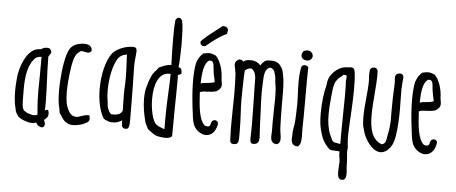

<svg xmlns="http://www.w3.org/2000/svg" viewBox="-55 -846 2752 1160"><g transform="rotate(5 1320.5 -266.0)"><path d="M220.7 -459.5C196.3 -464.8 180.7 -456.1 174.8 -450.2C174.8 -450.2 168 -449.2 162.1 -448.7C153.3 -447.3 143.6 -445.8 138.7 -443.8C78.1 -418.9 49.8 -323.2 43.5 -272.9L40.5 -235.4C39.1 -218.8 38.6 -200.7 38.6 -184.6C38.6 -145.5 42.5 -110.4 48.3 -87.4L51.3 -75.2C52.7 -69.3 51.8 -66.4 56.2 -56.6C57.1 -54.2 70.8 -32.2 73.7 -29.8C77.6 -25.9 97.2 -15.6 100.6 -14.2L110.8 -10.3C125.5 -5.4 138.7 -0.5 156.2 -0.5C164.6 -0.5 173.8 -2 183.6 -4.9C188 10.7 204.6 19.5 219.2 21C241.7 13.7 234.9 -5.9 230 -20V-19.5C229 -21.5 228.5 -24.4 228 -25.9L231.9 -28.8C243.7 -38.1 258.8 -51.3 249 -83.5C244.1 -91.8 236.3 -87.9 228 -82C228.5 -96.2 229 -111.8 229 -126.5C229 -174.3 226.6 -222.2 224.6 -269.5C222.7 -312.5 220.7 -355 220.7 -397C218.3 -407.7 222.7 -413.6 227.1 -418.9C231.9 -424.3 235.4 -429.7 235.4 -437C235.4 -443.4 232.4 -449.7 225.6 -457ZM179.2 -141.6C179.7 -126 181.2 -109.4 182.1 -95.7C183.6 -80.1 185.5 -64.9 185.1 -52.7C175.3 -49.3 167.5 -47.9 159.7 -47.9L131.3 -55.2C126 -57.6 118.7 -60.5 118.2 -60.5C118.2 -60.5 117.2 -63 115.7 -63.5C105.5 -67.4 98.1 -73.7 94.2 -87.9C89.4 -100.6 89.4 -154.8 89.4 -199.2C89.4 -221.2 89.8 -242.7 91.8 -258.8C93.8 -277.3 96.2 -296.9 100.1 -311L107.9 -336.9L108.4 -338.4L122.6 -367.7C127.4 -375.5 140.1 -389.6 144 -394C149.9 -397.9 168.5 -404.8 174.3 -402.8L179.2 -403.8H179.7C180.2 -386.2 179.7 -376.5 179.7 -358.9C179.7 -334.5 179.7 -310.1 179.2 -285.6C178.7 -256.8 178.2 -227.5 178.2 -198.2C178.2 -179.7 178.7 -160.6 179.2 -142.1Z M478 -468.8C478 -494.6 456.1 -504.9 429.2 -504.9C402.3 -504.9 370.6 -495.1 356.4 -480C325.7 -455.6 310.5 -362.3 304.7 -269.5C304.7 -267.1 304.2 -265.1 304.2 -263.7C303.7 -257.8 303.2 -248.5 303.2 -242.2C302.7 -231.4 302.7 -220.7 302.7 -210C302.7 -167.5 306.2 -128.9 313.5 -104C314.9 -98.6 315.4 -94.7 315.9 -90.8C316.4 -83.5 316.9 -78.1 321.8 -70.3V-70.8L328.1 -61.5V-62L337.4 -47.4C346.7 -32.7 357.9 -21.5 380.4 -12.7C386.2 -10.3 394 -9.3 402.8 -9.3C428.2 -9.3 462.9 -19 466.8 -22L476.6 -26.9H476.1C494.1 -34.7 509.8 -43 498 -77.6C473.6 -76.7 461.4 -72.3 450.7 -68.4C439 -64 427.7 -59.6 413.1 -61C382.8 -64.5 370.1 -94.7 358.9 -124V-123C352.5 -147 350.1 -178.2 350.1 -209C350.1 -249 354.5 -291 357.9 -320.3C365.7 -377 372.6 -436 406.2 -453.1C410.2 -458 414.6 -460 418.9 -460C421.4 -460 429.7 -458 436 -456.5V-457C443.4 -455.1 450.2 -453.6 455.6 -453.6C463.4 -453.6 469.7 -456.1 475.6 -462.4Z M725.6 -511.7C676.8 -513.2 620.1 -484.9 602.1 -461.4C565.4 -413.1 546.4 -326.2 546.4 -242.7C546.4 -173.8 559.6 -107.4 586.4 -64.9C591.8 -60.5 598.1 -57.1 602.5 -55.7L605.5 -54.7C617.2 -48.8 629.9 -46.4 642.1 -46.4C662.6 -46.4 682.1 -53.2 698.2 -64C698.7 -60.5 698.7 -56.6 698.7 -52.7C699.2 -32.2 699.2 -12.7 726.1 -15.1C735.4 -16.1 746.1 -18.1 746.1 -65.4V-104.5C746.1 -192.9 743.7 -318.8 742.2 -386.2C741.2 -418.5 744.6 -442.4 746.6 -460.9C747.6 -470.7 748.5 -478 748.5 -485.8C748.5 -502.9 743.7 -512.2 725.6 -511.7ZM653.8 -448.2C662.1 -454.6 678.7 -461.4 692.9 -461.9C692.9 -440.9 694.3 -426.8 695.3 -403.3C696.3 -376.5 697.8 -348.6 697.8 -318.4C697.8 -298.8 697.3 -279.3 695.8 -257.8C695.3 -247.6 694.8 -234.9 694.8 -221.7C694.8 -205.1 695.3 -186.5 695.8 -169.4C696.3 -152.3 696.8 -136.7 696.8 -122.6C688.5 -103 670.9 -94.7 643.6 -94.7C638.7 -94.7 634.8 -94.2 628.4 -94.7C616.7 -105 609.4 -120.1 603 -143.1L603.5 -142.1C603 -144.5 601.6 -166.5 601.6 -167C597.2 -189 595.2 -212.9 595.2 -237.8C595.2 -325.7 619.1 -422.4 653.8 -448.2Z M965.8 -693.4C963.4 -675.3 961.9 -636.7 961.9 -586.4C961.9 -539.6 962.9 -482.4 965.3 -422.4C940.9 -422.9 921.9 -414.6 906.7 -407.7L892.1 -401.9C888.2 -396.5 881.3 -388.2 877 -382.8C865.7 -370.6 855.5 -358.9 850.6 -345.7L851.1 -346.2C849.1 -340.8 845.7 -333.5 843.3 -328.1C839.4 -318.4 835.4 -309.1 835 -305.7L835.4 -306.2C833 -296.4 830.6 -288.6 828.6 -282.2V-282.7C823.2 -264.6 820.8 -255.4 819.3 -230.5C818.8 -222.2 818.4 -213.9 818.4 -206.5C818.4 -156.7 828.1 -109.4 835.4 -81.1L835 -81.5C838.9 -63.5 839.4 -61.5 846.7 -48.3L851.1 -39.6C853.5 -33.2 856 -27.8 860.4 -22.9L864.3 -20C877.4 -9.8 902.3 8.3 911.6 10.7C924.8 15.1 949.7 18.6 969.2 18.6C985.8 18.6 1001 14.6 1007.3 3.9C1007.3 -60.1 1007.8 -119.1 1008.8 -175.8C1009.8 -232.4 1010.7 -289.6 1010.7 -354C1007.3 -365.7 1011.2 -366.7 1015.6 -368.2C1021 -370.1 1025.9 -372.6 1030.3 -374.5C1031.2 -408.7 1021 -411.1 1009.8 -413.1C1013.7 -443.8 1015.1 -508.8 1016.1 -549.3C1016.1 -557.6 1016.1 -566.4 1015.6 -574.2C1015.6 -576.2 1015.1 -578.1 1015.1 -581.1C1014.6 -622.6 1013.7 -668.9 1006.3 -696.8C1000.5 -706.1 994.1 -711.4 986.3 -711.4C979 -711.4 972.7 -706.5 966.8 -696.8ZM867.2 -210.9C867.2 -290 890.1 -369.1 956.5 -369.1C959 -369.1 962.9 -369.1 965.8 -368.7C965.3 -325.2 963.9 -295.9 961.9 -259.3C959.5 -205.6 957 -153.8 957 -94.7C957 -75.2 957 -55.7 957.5 -33.7C953.1 -33.7 949.7 -35.6 943.8 -38.1L931.6 -42.5C923.8 -44.4 914.1 -51.3 905.8 -57.1H905.3V-57.6C883.8 -75.2 867.2 -143.1 867.2 -210.9Z M1161.1 -555.7C1208.5 -596.2 1249.5 -624 1283.7 -639.6C1286.1 -652.3 1287.6 -658.2 1287.6 -660.2C1287.6 -676.3 1276.4 -684.6 1253.4 -684.6C1249.5 -680.7 1238.8 -672.4 1220.7 -658.7L1189 -633.8C1151.4 -604.5 1128.4 -583.5 1128.4 -577.1C1128.4 -561.5 1136.7 -553.2 1155.3 -553.2ZM1190.4 -469.2C1216.3 -474.1 1219.2 -452.6 1221.2 -423.3C1221.7 -408.7 1225.1 -395.5 1227.5 -380.9C1231.9 -361.8 1235.4 -344.7 1234.4 -341.8C1211.4 -335.4 1195.3 -334 1182.1 -333C1169.9 -332 1161.1 -331.1 1151.4 -327.1C1152.8 -395 1160.2 -450.7 1190.4 -469.2ZM1226.1 -503.9 1214.8 -508.3C1207 -511.2 1199.7 -514.2 1187 -514.2C1178.7 -514.2 1167.5 -512.7 1151.4 -508.8C1128.9 -489.3 1123 -474.1 1117.7 -460.4L1112.8 -447.8C1106.4 -416.5 1104 -378.9 1104 -340.8C1104 -282.2 1109.9 -221.7 1115.2 -177.7C1116.7 -167 1118.2 -157.2 1119.1 -147C1123 -111.8 1126.5 -81.5 1141.6 -59.1C1160.2 -33.7 1187 -19 1210.4 -19.5C1241.2 -20 1265.1 -42 1274.4 -82C1276.4 -90.3 1280.3 -103 1267.6 -110.4H1268.1C1259.3 -116.2 1248.5 -114.3 1239.7 -106.9C1236.3 -101.1 1234.9 -96.7 1233.9 -92.3C1232.4 -83.5 1229.5 -72.3 1215.8 -72.3C1211.4 -72.3 1205.6 -73.7 1198.2 -75.7C1161.1 -108.9 1155.8 -190.9 1150.9 -274.9C1167.5 -281.2 1180.7 -280.8 1199.2 -281.7C1206.5 -282.2 1214.4 -282.2 1223.1 -283.2L1231.9 -284.7H1231.4C1248 -287.1 1254.4 -289.1 1266.6 -301.3C1276.9 -311 1279.3 -320.3 1279.3 -330.1C1279.3 -338.9 1277.8 -341.8 1277.3 -347.2C1276.4 -352.5 1274.9 -359.9 1274.9 -363.8C1273.4 -429.2 1250 -481.4 1229 -501.5Z M1596.2 -496.1C1587.4 -500.5 1576.7 -502 1567.4 -502C1562 -502 1556.6 -502 1552.2 -501.5C1547.4 -501 1542.5 -500.5 1537.1 -500.5C1521 -495.6 1513.7 -484.9 1505.9 -474.1V-474.6L1501 -467.8C1489.7 -480.5 1466.8 -495.1 1437.5 -493.2C1418.9 -494.1 1405.8 -490.2 1397.5 -481C1391.6 -486.3 1384.8 -492.2 1376 -492.2C1369.1 -492.2 1362.8 -489.3 1355 -481.9C1348.1 -474.6 1346.2 -467.3 1346.2 -459C1346.2 -450.7 1349.1 -442.4 1350.6 -436C1351.1 -433.6 1352.1 -431.2 1352.1 -427.7C1352.1 -427.7 1352.5 -425.3 1352.5 -422.4C1354 -415 1356 -404.3 1356 -403.3C1357.9 -372.1 1359.4 -330.1 1359.4 -283.7C1359.4 -271 1358.9 -258.3 1358.9 -245.1C1358.9 -229.5 1357.9 -205.1 1357.9 -189.5C1357.4 -158.2 1356.9 -127.9 1356.9 -100.1C1356.9 -80.1 1356.9 -60.1 1357.9 -43.5C1358.4 -35.6 1358.4 -29.3 1358.4 -22.9C1358.4 8.8 1358.4 24.4 1393.1 19C1412.1 16.1 1412.1 -10.3 1411.6 -30.8V-67.4C1411.6 -107.4 1409.7 -139.6 1408.2 -168.5C1406.7 -190.9 1405.3 -222.7 1405.3 -243.7C1405.8 -253.9 1405.8 -269 1405.8 -285.6C1406.2 -331.1 1407.2 -394.5 1410.2 -427.2C1417.5 -436.5 1431.2 -445.8 1450.7 -443.4C1479 -424.8 1477.5 -387.7 1477.5 -349.1V-331.5C1477.5 -324.7 1477.5 -318.8 1478 -313V-313.5C1479 -297.9 1479.5 -251.5 1480 -211.4C1480 -201.7 1480.5 -192.4 1480.5 -183.6C1481 -158.2 1481.4 -137.7 1481.4 -113.8C1481.4 -98.6 1481.4 -82.5 1481 -63C1481 -55.7 1481 -48.8 1480.5 -42.5C1480 -35.2 1480 -28.8 1480 -23.4C1480 -2.9 1483.9 8.8 1500 8.8C1529.3 8.8 1534.7 -10.7 1534.7 -33.7C1534.7 -41.5 1533.7 -49.3 1533.2 -57.1C1532.7 -61.5 1532.2 -65.9 1532.2 -69.8C1529.8 -109.9 1529.3 -141.1 1528.3 -165L1526.9 -197.3C1524.9 -234.4 1523.4 -267.6 1523.4 -301.8C1523.4 -314.5 1523.9 -331.5 1524.4 -344.7C1524.9 -351.1 1525.4 -359.4 1525.4 -366.7C1526.9 -407.7 1527.3 -450.7 1562.5 -459C1578.1 -456.5 1590.3 -441.4 1590.8 -427.2C1597.2 -410.6 1597.7 -402.3 1598.6 -390.1C1599.1 -385.3 1599.1 -378.4 1600.1 -371.6L1603 -353C1604.5 -346.7 1605.5 -341.3 1605.5 -336.4C1606.9 -315.4 1607.4 -294.9 1607.4 -273.9C1607.4 -249 1606.9 -224.6 1606 -200.2C1605.5 -176.3 1605 -152.3 1605 -128.4C1605 -114.7 1605.5 -100.6 1605.5 -86.9C1605.5 -83 1605.5 -73.7 1605 -67.4C1604.5 -60.5 1604 -53.7 1604 -46.9C1604 -23.9 1609.9 -3.4 1640.6 -1.5C1657.2 -7.8 1661.6 -20 1661.6 -36.1C1661.6 -46.4 1660.2 -56.6 1658.2 -67.9C1656.2 -79.6 1654.8 -91.8 1654.3 -103C1652.3 -150.4 1651.9 -174.3 1651.4 -232.9V-270C1651.4 -329.1 1651.4 -383.8 1643.1 -418L1643.6 -417.5L1640.1 -434.1C1638.2 -443.4 1636.2 -450.7 1633.3 -458C1632.3 -460 1621.6 -476.6 1619.1 -479.5C1612.3 -487.8 1606 -491.2 1599.6 -494.6Z M1752.4 -574.7C1747.1 -567.4 1743.7 -559.1 1743.7 -551.3C1743.7 -533.7 1757.3 -518.1 1789.1 -522C1798.8 -524.4 1811.5 -536.6 1811.5 -550.8C1811.5 -560.1 1806.6 -570.8 1794.9 -578.6V-578.1C1781.7 -587.4 1756.8 -579.1 1752.4 -574.7ZM1748.5 -480.5C1741.7 -449.7 1739.7 -414.6 1739.7 -381.3C1739.7 -355 1741.2 -330.1 1742.2 -309.1C1743.2 -292.5 1743.7 -275.4 1743.7 -258.8C1743.7 -221.2 1741.7 -183.6 1739.7 -147.5C1739.3 -139.2 1737.3 -128.4 1735.4 -117.7C1732.9 -102.5 1730 -87.4 1730.5 -69.8C1730.5 -67.4 1730.5 -63.5 1730 -59.1C1729.5 -54.7 1729 -48.8 1729 -43C1729 -21 1735.4 -0.5 1766.6 1C1784.7 -5.9 1788.6 -31.7 1788.6 -61.5C1788.6 -69.8 1788.1 -78.6 1788.1 -86.4C1787.6 -92.8 1787.6 -109.4 1787.6 -115.7C1789.1 -157.2 1789.1 -199.7 1789.1 -241.7V-304.7C1789.1 -363.8 1789.1 -426.3 1790.5 -482.4C1776.9 -494.1 1764.2 -495.6 1752 -485.8Z M2048.8 -503.4 2033.7 -502.4C2012.7 -501 2008.3 -501 1991.7 -495.6C1973.1 -488.3 1951.2 -474.1 1934.1 -451.7C1914.6 -427.2 1912.6 -407.2 1910.6 -392.1L1909.2 -381.3C1897 -335.4 1889.6 -271.5 1889.6 -212.4C1889.6 -188.5 1890.6 -166 1893.1 -146C1895 -133.3 1897 -124 1900.9 -106.9C1913.6 -58.1 1927.2 -31.7 1961.4 1C1967.8 6.3 1981.9 6.3 1997.1 6.8C2007.8 7.3 2018.1 6.8 2023.4 9.8C2022.9 13.7 2022.9 17.6 2022.9 21C2022.9 29.3 2023.9 36.6 2025.4 43.5C2026.4 49.8 2027.3 56.2 2028.3 66.4C2028.8 72.3 2027.8 83.5 2026.9 94.7C2026.4 106 2025.4 119.6 2025.4 131.3C2025.4 160.6 2031.7 183.6 2059.1 177.2L2058.6 177.7C2073.2 174.3 2077.1 158.2 2077.1 139.2C2077.1 127.4 2075.7 115.7 2074.7 106.9C2074.2 100.6 2073.7 96.7 2073.7 94.2C2074.2 73.7 2072.8 55.2 2071.3 39.6C2070.3 27.3 2068.8 17.1 2068.8 5.9C2068.8 -1 2069.3 -7.3 2070.8 -14.6C2070.8 -23.9 2069.8 -27.3 2068.8 -37.6C2067.4 -51.3 2065.9 -68.4 2065.9 -76.7C2065.9 -117.2 2068.8 -163.6 2071.8 -213.4C2074.7 -265.6 2077.6 -320.8 2077.6 -372.6C2077.6 -410.2 2076.7 -445.3 2072.3 -476.6C2068.8 -499 2061.5 -502.4 2049.3 -503.4ZM2008.8 -454.6C2011.2 -454.6 2013.7 -454.1 2018.1 -454.1C2025.4 -454.6 2026.4 -449.2 2026.4 -443.8C2026.4 -443.8 2025.9 -435.5 2025.4 -430.7C2024.9 -425.8 2024.4 -421.9 2024.4 -417C2025.9 -389.6 2026.4 -360.8 2026.4 -329.6C2026.4 -295.4 2025.9 -258.8 2024.9 -222.2C2024.4 -180.7 2023.4 -138.2 2023.4 -97.7C2023.4 -78.1 2023.4 -57.1 2023.9 -38.1C2016.6 -36.1 2013.2 -38.1 2008.3 -39.1C2003.9 -40 2000.5 -41.5 1995.6 -41.5C1976.6 -42.5 1971.2 -56.6 1962.9 -77.1L1958 -87.4C1942.9 -122.1 1937.5 -164.6 1937.5 -209.5C1937.5 -238.3 1939.5 -270 1942.9 -300.8C1943.8 -308.1 1944.3 -315.9 1944.8 -322.8C1947.3 -350.1 1949.7 -375.5 1957.5 -398.9L1957 -398.4C1960.4 -406.2 1974.6 -431.2 1987.8 -437.5C1990.7 -439.5 1997.1 -445.3 2001.5 -449.7C2004.4 -452.6 2004.9 -453.6 2006.3 -454.6Z M2160.6 -467.3C2161.6 -455.1 2162.6 -443.4 2162.6 -430.7C2162.6 -398.4 2159.2 -363.3 2155.8 -327.6C2152.3 -290.5 2148.4 -252.4 2148.4 -213.9C2148.4 -195.3 2149.4 -176.3 2151.4 -158.2L2156.2 -143.1C2157.2 -139.6 2158.2 -136.7 2158.2 -134.3C2170.4 -80.6 2217.8 -8.3 2269 -8.3C2281.2 -8.3 2294.4 -12.7 2306.6 -21.5C2335.9 -44.9 2345.7 -72.8 2353 -109.9C2361.8 -162.1 2364.3 -220.7 2364.3 -274.9C2364.3 -301.3 2363.8 -326.7 2363.3 -350.1C2362.8 -366.7 2362.8 -382.3 2362.8 -397C2362.8 -404.3 2363.3 -411.6 2364.3 -419.4C2364.7 -426.8 2365.7 -435.5 2365.7 -442.9C2365.7 -444.8 2366.2 -448.7 2366.7 -452.6C2367.2 -457.5 2368.2 -462.4 2368.2 -467.3C2368.2 -481.9 2362.3 -494.1 2341.3 -491.7C2314 -488.3 2316.4 -465.8 2318.4 -447.8C2318.8 -442.9 2319.3 -438.5 2319.3 -436.5C2319.3 -433.1 2318.8 -426.8 2318.8 -423.8C2316.4 -368.7 2314.5 -316.9 2314.5 -265.1C2314.5 -251.5 2314.5 -237.8 2314.9 -224.1C2315.9 -202.6 2314 -183.6 2312 -163.1C2311 -149.9 2307.6 -132.8 2305.7 -124C2303.7 -116.7 2302.2 -107.4 2301.3 -99.6C2297.9 -76.7 2293.5 -60.1 2272.5 -56.6C2210.9 -80.1 2196.8 -146 2196.8 -227.5C2196.8 -266.6 2200.2 -309.1 2203.6 -350.6C2207.5 -396 2211.4 -447.8 2210.4 -489.3C2210.4 -506.8 2198.7 -514.6 2186.5 -514.6C2174.3 -514.6 2162.1 -506.3 2162.1 -491.2Z M2518.6 -469.2C2544.4 -474.1 2547.4 -452.6 2549.3 -423.3C2549.8 -408.7 2553.2 -395.5 2555.7 -380.9C2560.1 -361.8 2563.5 -344.7 2562.5 -341.8C2539.6 -335.4 2523.4 -334 2510.3 -333C2498 -332 2489.3 -331.1 2479.5 -327.1C2481 -395 2488.3 -450.7 2518.6 -469.2ZM2554.2 -503.9 2543 -508.3C2535.2 -511.2 2527.8 -514.2 2515.1 -514.2C2506.8 -514.2 2495.6 -512.7 2479.5 -508.8C2457 -489.3 2451.2 -474.1 2445.8 -460.4L2440.9 -447.8C2434.6 -416.5 2432.1 -378.9 2432.1 -340.8C2432.1 -282.2 2438 -221.7 2443.4 -177.7C2444.8 -167 2446.3 -157.2 2447.3 -147C2451.2 -111.8 2454.6 -81.5 2469.7 -59.1C2488.3 -33.7 2515.1 -19 2538.6 -19.5C2569.3 -20 2593.3 -42 2602.5 -82C2604.5 -90.3 2608.4 -103 2595.7 -110.4H2596.2C2587.4 -116.2 2576.7 -114.3 2567.9 -106.9C2564.5 -101.1 2563 -96.7 2562 -92.3C2560.5 -83.5 2557.6 -72.3 2543.9 -72.3C2539.6 -72.3 2533.7 -73.7 2526.4 -75.7C2489.3 -108.9 2483.9 -190.9 2479 -274.9C2495.6 -281.2 2508.8 -280.8 2527.3 -281.7C2534.7 -282.2 2542.5 -282.2 2551.3 -283.2L2560.1 -284.7H2559.6C2576.2 -287.1 2582.5 -289.1 2594.7 -301.3C2605 -311 2607.4 -320.3 2607.4 -330.1C2607.4 -338.9 2606 -341.8 2605.5 -347.2C2604.5 -352.5 2603 -359.9 2603 -363.8C2601.6 -429.2 2578.1 -481.4 2557.1 -501.5Z"/></g></svg>

Font: Amatic Mod Bold ONEptTWO
Style: Bold
Weight: 700
Designer: David Occhino Design
Foundry: David Occhino Design
Version: Version 1.2